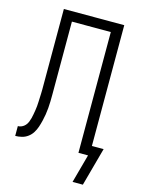

<svg xmlns="http://www.w3.org/2000/svg" viewBox="-132 -809 764 1044"><g transform="rotate(15 250.0 -287.0)"><path d="M383 161 427 0H373V-680H154V-306Q154 -287 154 -268Q154 -249 153.5 -230.5Q153 -212 151.5 -193Q150 -174 147 -155.5Q144 -137 139.5 -118.5Q135 -100 129 -82Q123 -64 113 -48Q103 -32 87.5 -20.5Q72 -9 53.5 -4.5Q35 0 17 0V-55Q28 -55 39 -60Q50 -65 58 -74Q66 -83 70.5 -94Q75 -105 78 -116.5Q81 -128 83 -140Q85 -152 87 -163.5Q89 -175 90 -187Q91 -199 91.5 -211Q92 -223 92.5 -235Q93 -247 93.5 -258.5Q94 -270 94 -282Q94 -294 94 -306V-735H434V-55H500L441 161Z"/></g></svg>

Font: Iosevka Fixed SS04 Light
Style: Regular
Weight: 300
Monospace: yes
Designer: Belleve Invis
Foundry: Belleve Invis
Version: Version 32.5.0